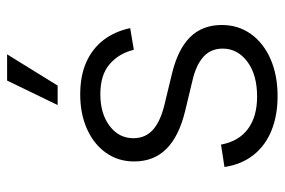

<svg xmlns="http://www.w3.org/2000/svg" viewBox="-150 -640 801 540"><g transform="rotate(-90 250.0 -369.5)"><path d="M250 11.2Q195.8 11.2 153.6 -5.9Q111.3 -22.9 84.7 -56.4Q58.1 -89.8 50.8 -138.2L113.8 -147.9Q123 -98.1 157.7 -72.3Q192.4 -46.4 249 -46.4Q310.5 -46.4 347.2 -74Q383.8 -101.6 383.8 -143.1Q383.8 -176.3 361.1 -197Q338.4 -217.8 294.9 -228L207.5 -249Q137.2 -266.1 101.8 -301.5Q66.4 -336.9 66.4 -392.1Q66.4 -437 90.6 -471.2Q114.7 -505.4 157.5 -524.7Q200.2 -543.9 254.9 -543.9Q307.1 -543.9 345.5 -526.9Q383.8 -509.8 408 -478.3Q432.1 -446.8 441.4 -403.3L380.4 -393.1Q370.6 -434.6 340.3 -460.9Q310.1 -487.3 255.4 -487.3Q200.7 -487.3 166.3 -461.2Q131.8 -435.1 131.8 -394.5Q131.8 -360.4 155.8 -339.1Q179.7 -317.9 227.5 -306.6L312 -286.1Q381.8 -269.5 416 -234.9Q450.2 -200.2 450.2 -146Q450.2 -99.1 424.8 -63.7Q399.4 -28.3 354.2 -8.5Q309.1 11.2 250 11.2ZM225.1 -607.4 293.9 -749.5H367.7L279.8 -607.4Z"/></g></svg>

Font: Inter 20pt Light
Style: Regular
Weight: 300
Version: Version 4.001;git-66647c0bb